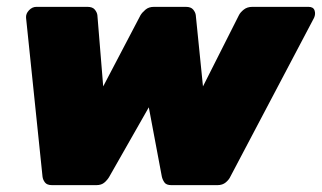

<svg xmlns="http://www.w3.org/2000/svg" viewBox="-20 -540 939 560"><path d="M132 0Q117 0 111 -8Q105 -16 104 -25L56 -488Q55 -500 64.5 -510Q74 -520 86 -520H235Q250 -520 256.5 -512Q263 -504 264 -496L281 -288L390 -496Q395 -504 404.5 -512Q414 -520 429 -520H522Q537 -520 543.5 -512Q550 -504 551 -496L572 -288L677 -496Q681 -504 691 -512Q701 -520 716 -520H880Q894 -520 897.5 -509.5Q901 -499 896 -488L652 -25Q648 -16 638.5 -8Q629 0 614 0H480Q465 0 459.5 -8Q454 -16 452 -25L414 -227L299 -25Q294 -16 285 -8Q276 0 261 0Z"/></svg>

Font: Rubik Black
Style: Italic
Weight: 900
Italic angle: -12°
Designer: Hubert and Fischer
Foundry: Hubert and Fischer
Version: Version 2.300;gftools[0.9.30]